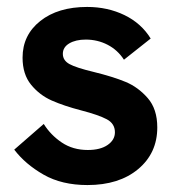

<svg xmlns="http://www.w3.org/2000/svg" viewBox="-20 -523 512 553"><path d="M21 -92 106 -166Q126 -134 158 -112.5Q190 -91 233 -91Q269 -91 290 -105.5Q311 -120 311 -142Q311 -167 287.5 -179.5Q264 -192 214 -205Q164 -218 129 -233.5Q94 -249 69.5 -279Q45 -309 45 -357Q45 -422 96 -462.5Q147 -503 231 -503Q290 -503 338.5 -479.5Q387 -456 414 -412L337 -351Q319 -379 290 -394Q261 -409 227 -409Q198 -409 179.5 -398Q161 -387 161 -368Q161 -349 180 -338.5Q199 -328 249 -316Q306 -302 342 -287Q378 -272 405.5 -240.5Q433 -209 433 -156Q433 -82 378 -36Q323 10 232 10Q158 10 105.5 -20Q53 -50 21 -92Z"/></svg>

Font: Hanken Grotesk
Style: Bold
Weight: 700
Designer: Alfredo Marco Pradil
Foundry: Hanken Design Co.
Version: Version 3.014